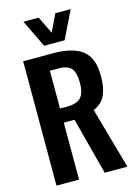

<svg xmlns="http://www.w3.org/2000/svg" viewBox="-151 -1129 863 1208"><g transform="rotate(-15 280.5 -525.0)"><path d="M213.9 -870.1 127 -1049.8H226.1L280.8 -937L335 -1049.8H435.1L347.2 -870.1ZM61 0V-810.1H255.9Q383.8 -810.1 446.8 -761.5Q509.8 -712.9 509.8 -595.2Q509.8 -518.1 487.3 -469.5Q464.8 -420.9 410.2 -398.9L522.9 0H375L277.8 -371.1H208V0ZM208 -462.9H254.9Q317.9 -462.9 344.5 -491.9Q371.1 -521 371.1 -586.9Q371.1 -651.4 347.9 -680.2Q324.7 -709 263.2 -709H208Z"/></g></svg>

Font: Oswald Medium
Style: Regular
Weight: 500
Designer: Vernon Adams
Foundry: Vernon Adams
Version: Version 4.103